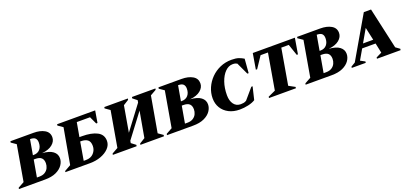

<svg xmlns="http://www.w3.org/2000/svg" viewBox="-10 -1404 4781 2246"><g transform="rotate(-20 2381.0 -280.5)"><path d="M-30 0 -27 -16 49 -58 126 -502 65 -544 68 -560H356Q438 -560 491.5 -529Q545 -498 545 -437Q545 -386 499 -348Q453 -310 368 -302Q457 -296 501 -262.5Q545 -229 545 -176Q545 -132 517 -91.5Q489 -51 433.5 -25.5Q378 0 295 0ZM293 -505H292L259 -316H269Q319 -316 347 -348Q375 -380 375 -433Q375 -468 356.5 -486.5Q338 -505 293 -505ZM269 -266H251L214 -55H245Q288 -55 316 -73Q344 -91 357 -119Q370 -147 370 -177Q370 -221 346.5 -243.5Q323 -266 269 -266Z M649 -560H1123L1098 -412H1082L1039 -505H874L843 -329H875Q992 -329 1061.5 -293Q1131 -257 1131 -178Q1131 -127 1092.5 -86.5Q1054 -46 991.5 -23Q929 0 856 0H548L551 -14L629 -58L708 -502L647 -544ZM795 -51H822Q885 -51 920 -89.5Q955 -128 955 -179Q955 -233 926 -255.5Q897 -278 844 -278H834Z M1139 0 1142 -16 1217 -58 1294 -502 1234 -544 1237 -560H1530L1527 -544L1460 -502L1404 -179L1626 -474L1631 -502L1578 -544L1581 -560H1873L1870 -544L1796 -502L1718 -58L1778 -16L1775 0H1482L1485 -16L1553 -58L1610 -380L1388 -86L1383 -58L1438 -16L1435 0Z M1813 0 1816 -16 1892 -58 1969 -502 1908 -544 1911 -560H2199Q2281 -560 2334.5 -529Q2388 -498 2388 -437Q2388 -386 2342 -348Q2296 -310 2211 -302Q2300 -296 2344 -262.5Q2388 -229 2388 -176Q2388 -132 2360 -91.5Q2332 -51 2276.5 -25.5Q2221 0 2138 0ZM2136 -505H2135L2102 -316H2112Q2162 -316 2190 -348Q2218 -380 2218 -433Q2218 -468 2199.5 -486.5Q2181 -505 2136 -505ZM2112 -266H2094L2057 -55H2088Q2131 -55 2159 -73Q2187 -91 2200 -119Q2213 -147 2213 -177Q2213 -221 2189.5 -243.5Q2166 -266 2112 -266Z M2718 10Q2640 10 2582.5 -20Q2525 -50 2493.5 -102Q2462 -154 2462 -221Q2462 -289 2489.5 -352Q2517 -415 2566 -464.5Q2615 -514 2680.5 -542.5Q2746 -571 2822 -571Q2878 -571 2911 -559.5Q2944 -548 2973 -530L2959 -355H2943L2873 -505Q2863 -511 2850.5 -514.5Q2838 -518 2819 -518Q2767 -518 2724.5 -475.5Q2682 -433 2657 -360.5Q2632 -288 2632 -198Q2632 -129 2663 -87Q2694 -45 2749 -45Q2766 -45 2784 -48Q2802 -51 2820 -62L2934 -195H2950L2912 -36Q2878 -14 2824.5 -2Q2771 10 2718 10Z M3083 0 3085 -16 3177 -58 3254 -505H3162L3068 -364H3052L3085 -560H3609L3576 -364H3561L3513 -505H3420L3343 -58L3420 -16L3418 0Z M3539 0 3542 -16 3618 -58 3695 -502 3634 -544 3637 -560H3925Q4007 -560 4060.5 -529Q4114 -498 4114 -437Q4114 -386 4068 -348Q4022 -310 3937 -302Q4026 -296 4070 -262.5Q4114 -229 4114 -176Q4114 -132 4086 -91.5Q4058 -51 4002.5 -25.5Q3947 0 3864 0ZM3862 -505H3861L3828 -316H3838Q3888 -316 3916 -348Q3944 -380 3944 -433Q3944 -468 3925.5 -486.5Q3907 -505 3862 -505ZM3838 -266H3820L3783 -55H3814Q3857 -55 3885 -73Q3913 -91 3926 -119Q3939 -147 3939 -177Q3939 -221 3915.5 -243.5Q3892 -266 3838 -266Z M4113 0 4116 -16 4168 -47 4469 -565H4559L4673 -53L4724 -16L4721 0H4427L4429 -16L4499 -50L4473 -173H4306L4233 -47L4290 -16L4287 0ZM4335 -224H4462L4427 -384Z"/></g></svg>

Font: Spectral SC ExtraBold
Style: Italic
Weight: 800
Italic angle: -10°
Designer: Jean-Baptiste Levee
Foundry: Production Type
Version: Version 2.001